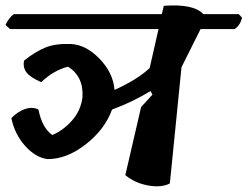

<svg xmlns="http://www.w3.org/2000/svg" viewBox="-30 -674 895 694"><path d="M833 -623 845 -610Q838 -582 818 -569H695L626 -431L584 -11Q554 5 506 -3.5Q458 -12 423 -41L480 -287L521 -332L514 -345Q451 -306 375 -278Q349 -206 279.5 -152Q210 -98 141 -99Q98 -105 60.5 -147Q23 -189 11 -247Q34 -271 61 -280Q88 -289 109 -278Q122 -212 159 -186Q198 -202 230 -238Q262 -274 268 -322Q273 -397 216 -433Q164 -420 119 -377Q80 -394 66 -412Q52 -430 57 -455Q97 -487 133.5 -502Q170 -517 225 -515Q280 -513 329.5 -462Q379 -411 384 -349Q466 -386 511 -428L543 -569H6L-10 -584Q2 -610 20 -623H555L562 -653Q670 -661 705 -623Z"/></svg>

Font: Tillana SemiBold
Style: Regular
Weight: 600
Designer: Lipi Raval (Devanagari, Latin), Jonny Pinhorn (Latin)
Foundry: Indian Type Foundry
Version: Version 2.003;PS 1.0;hotconv 1.0.79;makeotf.lib2.5.61930; tt